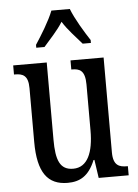

<svg xmlns="http://www.w3.org/2000/svg" viewBox="-55 -808 619 861"><g transform="rotate(-5 255.0 -378.0)"><path d="M127 -619V-606H164C192 -639 226 -673 250 -712C274 -673 308 -639 336 -606H373V-619C348 -657 309 -721 292 -766H209C192 -721 152 -657 127 -619ZM215 10C269 10 310 -11 339 -82H343L355 0H490V-41H486C452 -41 424 -49 424 -109V-536H275V-495H278C312 -495 337 -486 337 -422V-215C337 -117 310 -51 245 -51C185 -51 168 -97 168 -188V-536H17V-495H21C56 -495 81 -486 81 -428V-186C81 -48 125 10 215 10Z"/></g></svg>

Font: Noto Serif Myanmar ExtCond
Style: Regular
Weight: 400
Width: 2
Designer: Ben Mitchell and the Monotype Design Team
Foundry: Monotype Imaging Inc.
Version: Version 2.106